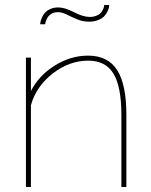

<svg xmlns="http://www.w3.org/2000/svg" viewBox="-20 -750 605 770"><path d="M211.9 -701.2Q197.3 -701.2 186.3 -694.6Q175.3 -688 170.4 -679Q165.5 -669.9 163.3 -663.1Q161.1 -656.2 161.1 -652.8H141.1Q141.1 -656.2 142.3 -662.4Q143.6 -668.5 147.9 -679Q152.3 -689.5 159.7 -698.2Q167 -707 181.2 -713.6Q195.3 -720.2 213.9 -720.2Q239.7 -720.2 276.6 -701.2Q313.5 -682.1 338.9 -682.1Q354.5 -682.1 366.2 -686.8Q377.9 -691.4 383.5 -697.8Q389.2 -704.1 392.8 -711.7Q396.5 -719.2 397.2 -723.4Q397.9 -727.5 397.9 -730H418Q418 -726.1 416.7 -719.7Q415.5 -713.4 410.4 -702.9Q405.3 -692.4 397.2 -684.1Q389.2 -675.8 373.3 -669.4Q357.4 -663.1 336.9 -663.1Q312 -663.1 289.3 -672.6Q266.6 -682.1 247.6 -691.7Q228.5 -701.2 211.9 -701.2ZM486.8 0H466.8V-289.1Q466.8 -402.3 435.1 -454.6Q403.3 -506.8 334 -506.8Q258.3 -506.8 191.9 -455.6Q125.5 -404.3 104 -328.1V0H84V-519H104V-384.8Q136.2 -447.8 200 -487.3Q263.7 -526.9 333 -526.9Q412.6 -526.9 449.7 -469.2Q486.8 -411.6 486.8 -289.1Z"/></svg>

Font: Rawline Thin
Style: Regular
Weight: 250
Designer: Matt McInerney, Pablo Impallari, Rodrigo Fuenzalida
Foundry: Matt McInerney, Pablo Impallari, Rodrigo Fuenzalida
Version: Version 4.020;PS 004.020;hotconv 1.0.88;makeotf.lib2.5.64775